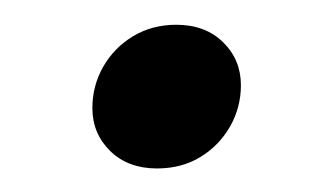

<svg xmlns="http://www.w3.org/2000/svg" viewBox="-20 -298 274 159"><path d="M126 -277.5Q150 -277.5 164.8 -263Q179.5 -248.5 179.5 -227.5Q179.5 -209 170.5 -193.2Q161.5 -177.5 146 -168Q130.5 -158.5 110 -158.5Q86 -158.5 71.2 -173Q56.5 -187.5 56.5 -208.5Q56.5 -227 65.5 -242.8Q74.5 -258.5 90.2 -268Q106 -277.5 126 -277.5Z"/></svg>

Font: Newsreader 16pt
Style: Italic
Weight: 400
Italic angle: -17°
Designer: Hugues Gentile
Foundry: Production Type
Version: Version 1.003